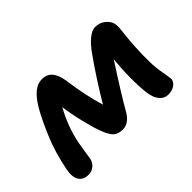

<svg xmlns="http://www.w3.org/2000/svg" viewBox="-96 -760 1011 1011"><g transform="rotate(-45 410.0 -254.0)"><path d="M89.8 11.2Q51.3 11.2 34.4 -15.6Q17.6 -42.5 27.8 -91.8Q47.9 -196.3 85.9 -286.1Q141.1 -417 182.9 -468Q224.6 -519 270 -519Q308.6 -519 328.6 -494.6Q348.6 -470.2 356 -424.8Q373.5 -294.9 403.8 -196.8Q474.1 -315.4 550.8 -423.8Q581.5 -468.3 610.8 -491.7Q640.1 -515.1 663.1 -515.1Q699.2 -515.1 725.1 -491.2Q741.2 -476.6 747.3 -459.2Q753.4 -441.9 750 -411.1Q734.9 -292 736.8 -182.1Q737.3 -140.1 746.3 -91.3Q755.4 -42.5 753.9 -33.2Q749.5 -14.2 730.7 -2.2Q711.9 9.8 685.1 9.8Q656.7 9.8 637.2 -12.7Q617.7 -35.2 611.8 -76.2Q599.1 -185.1 612.8 -325.2Q511.7 -169.9 460 -79.1Q429.2 -29.8 386.2 -29.8Q347.2 -29.8 328.4 -51.3Q309.6 -72.8 293.9 -119.1Q282.2 -150.4 266.1 -217.3Q250 -284.2 243.2 -338.9Q192.4 -248 171.9 -148.9Q167 -122.6 161.6 -86.7Q156.2 -50.8 154.8 -43Q150.4 -20 132.3 -4.4Q114.3 11.2 89.8 11.2Z"/></g></svg>

Font: Shantell Sans Normal
Style: Italic
Weight: 600
Italic angle: -11.31°
Designer: Stephen Nixon, Anya Danilova, Shantell Martin
Foundry: Arrow Type
Version: Version 1.006;[559af2be0]